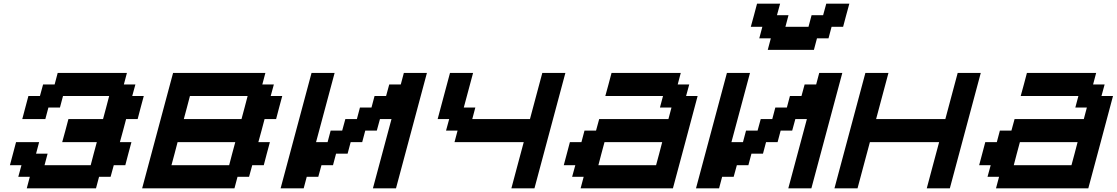

<svg xmlns="http://www.w3.org/2000/svg" viewBox="-20 -1020 6049 1040"><path d="M125 0H500L516.6 -62.5H579.1L596.2 -125H658.7Q664.1 -145.5 675 -187.3Q686 -229 691.9 -250H629.4Q635.3 -270.5 646.5 -312.3Q657.7 -354 663.1 -375H725.6Q731 -395.5 741.9 -437.3Q752.9 -479 758.8 -500H696.3L713.4 -562.5H650.9L667.5 -625H292.5L275.9 -562.5H213.4L196.3 -500H133.8Q128.4 -479 117.2 -437.5Q106 -396 100.6 -375H225.6L242.2 -437.5H304.7L321.3 -500H571.3Q565.9 -479 554.9 -437.3Q543.9 -395.5 538.1 -375H350.6Q345.2 -354 334 -312.3Q322.8 -270.5 316.9 -250H504.4Q498.5 -229 487.5 -187.3Q476.6 -145.5 471.2 -125H221.2L237.8 -187.5H175.3L191.9 -250H66.9Q61.5 -229 50.3 -187.3Q39.1 -145.5 33.7 -125H96.2L79.1 -62.5H141.6Z M750 0H1250L1266.6 -62.5H1329.1L1346.2 -125H1408.7Q1414.1 -145.5 1425 -187.3Q1436 -229 1441.9 -250H1379.4Q1385.3 -270.5 1396.5 -312.3Q1407.7 -354 1413.1 -375H1475.6Q1481 -395.5 1491.9 -437.3Q1502.9 -479 1508.8 -500H1446.3L1463.4 -562.5H1400.9L1417.5 -625H917.5Q889.6 -520.5 833.7 -312.3Q777.8 -104 750 0ZM1221.2 -125H908.7Q914.6 -145.5 925.5 -187.3Q936.5 -229 941.9 -250H1254.4Q1248.5 -229 1237.5 -187.3Q1226.6 -145.5 1221.2 -125ZM1288.1 -375H975.6Q981.4 -396 992.4 -437.5Q1003.4 -479 1008.8 -500H1321.3Q1315.9 -479 1304.9 -437.3Q1293.9 -395.5 1288.1 -375Z M2000 0H2125Q2152.8 -104 2208.7 -312.3Q2264.6 -520.5 2292.5 -625H2167.5L2150.9 -562.5H2088.4L2071.3 -500H2008.8L1992.2 -437.5H1929.7L1913.1 -375H1850.6L1833.5 -312.5H1771L1754.4 -250H1691.9Q1708.5 -312.5 1742.2 -437.5Q1775.9 -562.5 1792.5 -625H1667.5Q1639.6 -520.5 1583.7 -312.3Q1527.8 -104 1500 0H1625L1641.6 -62.5H1704.1L1721.2 -125H1783.7L1800.3 -187.5H1862.8L1879.4 -250H1941.9L1958.5 -312.5H2021L2038.1 -375H2100.6Q2084 -312.5 2050.3 -187.5Q2016.6 -62.5 2000 0Z M2750 0H2875Q2902.8 -104 2958.7 -312.3Q3014.6 -520.5 3042.5 -625H2917.5Q2906.2 -583.5 2884 -500Q2861.8 -416.5 2850.6 -375H2538.1L2554.7 -437.5H2492.2L2542.5 -625H2417.5Q2406.2 -583.5 2384 -500Q2361.8 -416.5 2350.6 -375H2413.1L2396 -312.5H2458.5L2441.9 -250H2816.9Q2805.7 -208.5 2783.4 -125.2Q2761.2 -42 2750 0Z M3125 0H3625Q3647.5 -83 3692.1 -250Q3736.8 -417 3758.8 -500H3696.3L3713.4 -562.5H3650.9L3667.5 -625H3292.5Q3287.1 -604 3275.9 -562.3Q3264.6 -520.5 3258.8 -500H3571.3L3554.7 -437.5H3617.2L3600.6 -375H3225.6L3208.5 -312.5H3146L3129.4 -250H3066.9Q3061.5 -229 3050.3 -187.3Q3039.1 -145.5 3033.7 -125H3096.2L3079.1 -62.5H3141.6ZM3533.7 -125H3221.2Q3226.6 -145.5 3237.5 -187.3Q3248.5 -229 3254.4 -250H3566.9Q3561.5 -229 3550.5 -187.3Q3539.6 -145.5 3533.7 -125Z M4250 0H4375Q4402.8 -104 4458.7 -312.3Q4514.6 -520.5 4542.5 -625H4417.5L4400.9 -562.5H4338.4L4321.3 -500H4258.8L4242.2 -437.5H4179.7L4163.1 -375H4100.6L4083.5 -312.5H4021L4004.4 -250H3941.9Q3958.5 -312.5 3992.2 -437.5Q4025.9 -562.5 4042.5 -625H3917.5Q3889.6 -520.5 3833.7 -312.3Q3777.8 -104 3750 0H3875L3891.6 -62.5H3954.1L3971.2 -125H4033.7L4050.3 -187.5H4112.8L4129.4 -250H4191.9L4208.5 -312.5H4271L4288.1 -375H4350.6Q4334 -312.5 4300.3 -187.5Q4266.6 -62.5 4250 0ZM4138.7 -750H4388.7L4405.3 -812.5H4467.8L4484.4 -875H4546.9Q4552.2 -896 4563.5 -937.5Q4574.7 -979 4580.6 -1000H4455.6L4438.5 -937.5H4376L4359.4 -875H4234.4L4251 -937.5H4188.5L4205.6 -1000H4080.6Q4075.2 -979 4064 -937.3Q4052.7 -895.5 4046.9 -875H4109.4L4092.8 -812.5H4155.3Z M5000 0H5125Q5152.8 -104 5208.7 -312.3Q5264.6 -520.5 5292.5 -625H5167.5Q5156.2 -583.5 5134 -500Q5111.8 -416.5 5100.6 -375H4725.6Q4736.8 -416.5 4759 -500Q4781.2 -583.5 4792.5 -625H4667.5Q4639.6 -520.5 4583.7 -312.3Q4527.8 -104 4500 0H4625Q4636.2 -42 4658.4 -125Q4680.7 -208 4691.9 -250H5066.9Q5055.7 -208.5 5033.4 -125.2Q5011.2 -42 5000 0Z M5375 0H5875Q5897.5 -83 5942.1 -250Q5986.8 -417 6008.8 -500H5946.3L5963.4 -562.5H5900.9L5917.5 -625H5542.5Q5537.1 -604 5525.9 -562.3Q5514.6 -520.5 5508.8 -500H5821.3L5804.7 -437.5H5867.2L5850.6 -375H5475.6L5458.5 -312.5H5396L5379.4 -250H5316.9Q5311.5 -229 5300.3 -187.3Q5289.1 -145.5 5283.7 -125H5346.2L5329.1 -62.5H5391.6ZM5783.7 -125H5471.2Q5476.6 -145.5 5487.5 -187.3Q5498.5 -229 5504.4 -250H5816.9Q5811.5 -229 5800.5 -187.3Q5789.6 -145.5 5783.7 -125Z"/></svg>

Font: Faithful 32x
Style: Oblique
Weight: 400
Foundry: Faithful Resource Pack
Version: Version 1.0; January 27, 2023